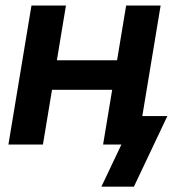

<svg xmlns="http://www.w3.org/2000/svg" viewBox="-20 -536 641 712"><path d="M224.6 -515.6 190.9 -312.5H414.1L447.8 -515.6H575.7L490.2 0H362.3L396 -203.1H172.9L139.2 0H11.2L96.7 -515.6ZM356 156.2 430.2 0H392.6L409.7 -105.5H600.6L476.6 156.2Z"/></svg>

Font: Inter Display Semi Bold
Style: Italic
Weight: 600
Italic angle: -9.39999°
Designer: Rasmus Andersson
Foundry: rsms
Version: Version 4.000;git-4fc901f